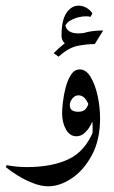

<svg xmlns="http://www.w3.org/2000/svg" viewBox="-45 -488 398 669"><path d="M303.7 -75.2Q303.7 -1 275.6 51.8Q247.6 104.5 205.8 132.8Q164.1 161.1 123 161.1Q98.1 161.1 70.1 150.1Q42 139.2 16.8 123.5Q-8.3 107.9 -24.9 94.2L-21.5 87.4Q12.2 94.2 48.3 94.2Q134.8 94.2 193.1 67.1Q251.5 40 281.2 -33.2ZM273.9 2.9Q277.8 -14.6 277.8 -40.5Q277.8 -66.4 272.7 -93Q267.6 -119.6 256.6 -137.7Q245.6 -155.8 228 -155.8Q216.3 -155.8 207.3 -144.8Q198.2 -133.8 198.2 -121.6Q198.2 -98.6 227.5 -98.6Q245.6 -98.6 253.7 -108.4Q261.7 -118.2 264.6 -132.8L283.2 -84Q280.3 -70.3 271.7 -53.7Q263.2 -37.1 250.2 -25.1Q237.3 -13.2 221.2 -13.2Q198.2 -13.2 184.8 -37.1Q171.4 -61 171.4 -93.8Q171.4 -106.4 174.1 -131.3Q176.8 -156.2 183.6 -182.6Q190.4 -209 202.4 -227.5Q214.4 -246.1 233.4 -246.1Q254.9 -246.1 270.8 -219.7Q286.6 -193.4 295.2 -154.1Q303.7 -114.7 303.7 -75.2Q299.3 -49.3 291.5 -30.3Q283.7 -11.2 273.9 2.9ZM191.4 -329.6Q169.4 -340.8 169.4 -364.3Q169.4 -417.5 186.5 -442.9Q203.6 -468.3 229 -468.3Q242.2 -468.3 255.6 -461.2Q269 -454.1 276.9 -441.4L270.5 -429.2Q264.2 -431.2 254.9 -431.2Q231.9 -431.2 208.5 -420.9Q185.1 -410.6 180.2 -392.6L182.1 -403.8Q185.5 -371.6 228.5 -371.6Q241.7 -371.6 259.3 -375.5ZM314.5 -381.8 285.2 -334.5Q258.3 -334.5 226.3 -328.4Q194.3 -322.3 159.2 -290.5L142.1 -302.7Q175.3 -336.9 214.4 -359.4Q253.4 -381.8 314.5 -381.8Z"/></svg>

Font: Lateef SemiBold
Style: Regular
Weight: 600
Designer: SIL International
Foundry: SIL International
Version: Version 4.200